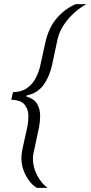

<svg xmlns="http://www.w3.org/2000/svg" viewBox="-20 -763 440 933"><path d="M160 150Q130 134 107 92.5Q84 51 84 6Q84 -15 89 -38L114 -152Q118 -174 118 -200Q118 -231 100 -254Q82 -277 35 -278L43 -315Q85 -316 111.5 -335Q138 -354 153 -382.5Q168 -411 175 -441L200 -555Q217 -631 257.5 -676.5Q298 -722 348 -743H400Q370 -727 340.5 -700.5Q311 -674 289 -640.5Q267 -607 259 -569L233 -447Q220 -389 191 -349.5Q162 -310 109 -299L108 -294Q144 -284 159.5 -259.5Q175 -235 175 -199Q175 -173 170 -146L144 -24Q142 -17 141 -9Q140 -1 140 7Q140 51 161 90Q182 129 211 150Z"/></svg>

Font: Saira Light
Style: Italic
Weight: 300
Italic angle: -12°
Designer: Hector Gatti with collaboration of the Omnibus-Type team
Foundry: Omnibus-Type
Version: Version 1.100; ttfautohint (v1.8.3)